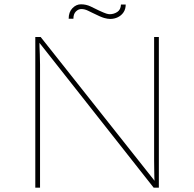

<svg xmlns="http://www.w3.org/2000/svg" viewBox="-20 -872 902 892"><path d="M144 0V-700H169L703 -26L699 -25Q697 -38 697 -53Q697 -68 696.5 -86.5Q696 -105 696 -128Q696 -151 696 -178.5Q696 -206 696 -241V-700H718V0H694L153 -686H164Q163 -675 163.5 -658Q164 -641 165 -619Q166 -597 166 -572.5Q166 -548 166 -522Q166 -496 166 -470V0ZM492 -784Q480 -784 464 -788.5Q448 -793 410 -812Q404 -815 388.5 -822.5Q373 -830 358 -830Q344 -830 332.5 -818.5Q321 -807 321 -785H299Q299 -816 316.5 -834Q334 -852 356 -852Q380 -852 401 -842Q422 -832 440 -823Q464 -812 473.5 -809Q483 -806 490 -806Q509 -806 525 -816.5Q541 -827 542 -851H564Q564 -830 554 -815Q544 -800 527.5 -792Q511 -784 492 -784Z"/></svg>

Font: Lexend Exa Thin
Style: Regular
Weight: 250
Designer: Bonnie Shaver-Troup, Thomas Jockin
Foundry: Lexend
Version: Version 1.007